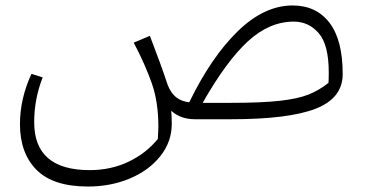

<svg xmlns="http://www.w3.org/2000/svg" viewBox="-20 -436 1336 702"><path d="M1233 -165Q1233 -77 1134 -38.5Q1035 0 825 0H693Q640 0 606 -31Q608 -7 608 17Q608 82 566.5 134.5Q525 187 455 216.5Q385 246 302 246Q174 246 113.5 185Q53 124 53 18Q53 -75 95 -166L136 -153Q105 -74 105 11Q105 186 308 186Q386 186 450.5 155Q515 124 557 72Q559 40 559 26Q559 -63 535 -131.5Q511 -200 469 -280L528 -305Q567 -204 593 -126Q605 -95 624.5 -80Q644 -65 672 -62Q752 -227 849 -321.5Q946 -416 1050 -416Q1136 -416 1184.5 -353Q1233 -290 1233 -165ZM1182 -171Q1182 -272 1145.5 -314.5Q1109 -357 1054 -357Q965 -357 886.5 -285Q808 -213 721 -60H825Q937 -60 1003.5 -67.5Q1070 -75 1108.5 -90.5Q1147 -106 1181 -133Q1182 -146 1182 -171Z"/></svg>

Font: FiraGO Light
Style: Italic
Weight: 300
Italic angle: -8°
Designer: bBox Type GmbH
Foundry: bBox Type GmbH
Version: Version 1.001